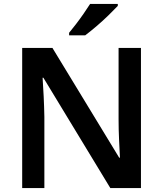

<svg xmlns="http://www.w3.org/2000/svg" viewBox="-20 -958 831 978"><path d="M698 0H542L201 -562H197Q200 -518 202.5 -466.5Q205 -415 206 -363V0H93V-714H247L587 -155H591Q589 -194 586.5 -246.5Q584 -299 584 -349V-714H698ZM580 -928Q563 -910 533.5 -881Q504 -852 471 -824Q438 -796 414 -778H332V-791Q347 -809 367 -835Q387 -861 406 -888.5Q425 -916 439 -938H580Z"/></svg>

Font: Noto Sans New Tai Lue Semibold
Style: Regular
Weight: 400
Designer: Monotype Design Team
Foundry: Monotype Imaging Inc.
Version: Version 2.004; ttfautohint (v1.8.4.7-5d5b)